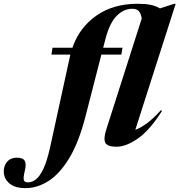

<svg xmlns="http://www.w3.org/2000/svg" viewBox="-231 -765 952 1018"><path d="M222 -146.5Q186.5 -9.5 136 73.8Q85.5 157 26 194.8Q-33.5 232.5 -96 232.5Q-152 232.5 -181.5 207.2Q-211 182 -211 143Q-211 113.5 -192.8 92.2Q-174.5 71 -141.5 71Q-109 71 -99.8 87.8Q-90.5 104.5 -99.5 141Q-108.5 178 -104.5 190Q-100.5 202 -83 202Q-61 202 -40.2 185.8Q-19.5 169.5 -0.8 129.8Q18 90 34 19L140 -466.5Q141 -471 142 -475.5H41.5L47.5 -512H153Q189.5 -618.5 279.5 -681.8Q369.5 -745 498.5 -745Q540 -745 567 -739.5Q594 -734 617 -720.5L693 -745H700.5L486.5 -77Q510 -84.5 543.5 -108Q577 -131.5 622.5 -181L628 -177Q564 -75.5 501 -31.2Q438 13 387 13Q338.5 13 327.5 -8.2Q316.5 -29.5 333 -80L520.5 -667Q516.5 -692.5 505.5 -705.5Q494.5 -718.5 470.5 -718.5Q424.5 -718.5 386.8 -680Q349 -641.5 327 -554L316 -512H418.5L412.5 -475.5H306.5Z"/></svg>

Font: Newsreader Display
Style: Bold Italic
Weight: 700
Italic angle: -17°
Designer: Hugues Gentile
Foundry: Production Type
Version: Version 1.001